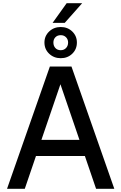

<svg xmlns="http://www.w3.org/2000/svg" viewBox="-20 -1181 759 1201"><path d="M292 -765H427L695 0H581L511 -205H205L135 0H24ZM477 -306 358 -654 239 -306ZM360 -1012Q403 -1012 432 -984Q461 -956 461 -915Q461 -873 432 -845Q403 -817 360 -817Q317 -817 287.5 -845Q258 -873 258 -915Q258 -956 287.5 -984Q317 -1012 360 -1012ZM397 -1161H494L385 -1038H309ZM360 -867Q380 -867 393 -880.5Q406 -894 406 -915Q406 -935 393 -948Q380 -961 360 -961Q339 -961 326.5 -948Q314 -935 314 -915Q314 -894 326.5 -880.5Q339 -867 360 -867Z"/></svg>

Font: Application Medium
Style: Regular
Weight: 500
Designer: Wei Huang
Foundry: Wei Huang
Version: Version 0.012